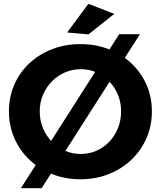

<svg xmlns="http://www.w3.org/2000/svg" viewBox="-20 -935 846 1010"><path d="M607 -755H716L199 55H90ZM403 -703Q483 -703 551.5 -676.5Q620 -650 671 -602Q722 -554 750.5 -489.5Q779 -425 779 -349Q779 -273 750.5 -208Q722 -143 671 -94.5Q620 -46 551.5 -19Q483 8 403 8Q323 8 254.5 -19Q186 -46 135 -94.5Q84 -143 55.5 -208Q27 -273 27 -349Q27 -425 55.5 -490Q84 -555 135 -602.5Q186 -650 254.5 -676.5Q323 -703 403 -703ZM405 -571Q361 -571 321.5 -554Q282 -537 252.5 -506.5Q223 -476 206 -436Q189 -396 189 -349Q189 -302 206 -261Q223 -220 253 -189.5Q283 -159 322 -142Q361 -125 405 -125Q449 -125 487.5 -142Q526 -159 555 -189.5Q584 -220 600.5 -261Q617 -302 617 -349Q617 -396 600.5 -436Q584 -476 555 -506.5Q526 -537 487.5 -554Q449 -571 405 -571ZM445 -915 581 -862 445 -754 333 -764Z"/></svg>

Font: Alexandria SemiBold
Style: Regular
Weight: 600
Designer: Mohamed Gaber
Foundry: Kief Type Foundry
Version: Version 5.100